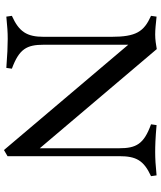

<svg xmlns="http://www.w3.org/2000/svg" viewBox="59 -852 812 970"><g transform="rotate(90 465.0 -367.0)"><path d="M60 -21 64 7C120 2 139 0 177 0C212 0 258 2 323 7L327 -21C227 -58 206 -96 206 -182V-609L738 19L769 1V-563C769 -649 790 -687 870 -724L866 -752C817 -747 780 -745 749 -745C718 -745 679 -746 612 -752L608 -724C708 -688 729 -649 729 -563V-162L228 -753C205 -749 180 -745 155 -745C128 -745 104 -748 64 -752L60 -724C140 -688 166 -649 166 -523V-182C166 -96 140 -57 60 -21Z"/></g></svg>

Font: Basteleur Moonlight
Style: Regular
Weight: 300
Designer: Keussel
Foundry: Keussel Studio
Version: Version 1.300;Glyphs 3.2 (3192)